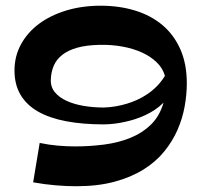

<svg xmlns="http://www.w3.org/2000/svg" viewBox="-20 -645 710 673"><path d="M634.8 -353Q634.8 -313.5 627.2 -271.5Q619.6 -229.5 602.1 -189.5Q584.5 -149.4 555.2 -113.5Q525.9 -77.6 482.9 -50.8Q439.9 -23.9 381.6 -8.1Q323.2 7.8 247.1 7.8Q213.4 7.8 175.5 4.6Q137.7 1.5 96.2 -5.9L119.1 -144Q151.4 -137.2 182.9 -134.5Q214.4 -131.8 243.2 -131.8Q294.4 -131.8 344.2 -138.2Q394 -144.5 436 -161.4Q478 -178.2 508.8 -208Q539.6 -237.8 553.2 -285.2Q539.1 -271 522.5 -260Q505.9 -249 488.3 -241Q470.7 -232.9 453.4 -227.3Q436 -221.7 419.9 -218.3Q382.3 -209.5 344.2 -209Q270 -209 211.9 -220Q153.8 -231 113.5 -253.9Q73.2 -276.9 52 -312.7Q30.8 -348.6 30.8 -397.9Q30.8 -447.8 53.5 -489.5Q76.2 -531.2 116.5 -561.3Q156.7 -591.3 212.2 -608.2Q267.6 -625 333 -625Q398.4 -625 453.9 -607.9Q509.3 -590.8 549.6 -556.9Q589.8 -522.9 612.3 -471.9Q634.8 -420.9 634.8 -353ZM329.1 -487.8Q282.7 -486.8 250.7 -477.8Q218.8 -468.8 198.5 -452.9Q178.2 -437 168.7 -415.3Q159.2 -393.6 158.2 -367.2Q156.7 -340.8 172.1 -322Q187.5 -303.2 213.9 -291.3Q240.2 -279.3 274.2 -273.7Q308.1 -268.1 344.2 -268.1Q385.7 -269.5 425.3 -281.7Q441.9 -286.6 460 -294.7Q478 -302.7 495.6 -314.5Q513.2 -326.2 529.1 -342Q544.9 -357.9 558.1 -378.9Q550.8 -405.8 529.3 -426.5Q507.8 -447.3 477.1 -461.2Q446.3 -475.1 408.2 -481.9Q370.1 -488.8 329.1 -487.8Z"/></svg>

Font: Peralta
Style: Regular
Weight: 400
Designer: Astigmatic (AOETI)
Foundry: Astigmatic (AOETI)
Version: Version 1.000